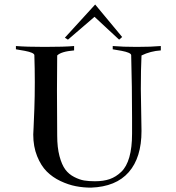

<svg xmlns="http://www.w3.org/2000/svg" viewBox="-20 -816 784 854"><path d="M268.6 -648.4 403.3 -795.9 523.4 -651.4 509.8 -639.6 400.4 -741.2 282.2 -639.6ZM234.4 -212.9Q234.4 -160.2 244.6 -121.6Q254.9 -83 270.5 -62Q286.1 -41 310.1 -28.8Q334 -16.6 354.5 -13.2Q375 -9.8 402.3 -9.8Q440.4 -9.8 468.3 -19.5Q496.1 -29.3 519.5 -51.8Q543 -74.2 555.2 -116.7Q567.4 -159.2 567.4 -221.7Q567.4 -232.4 567.4 -248.5Q567.4 -264.6 567.4 -292Q567.4 -426.8 563.5 -571.3Q561.5 -582 521.5 -589.8L481.4 -596.7V-611.3Q527.3 -607.4 587.9 -607.4Q652.3 -607.4 695.3 -611.3V-591.8Q649.4 -588.9 609.4 -569.3Q606.4 -507.8 606.4 -419.9L609.4 -233.4Q609.4 -115.2 552.7 -50.3Q496.1 14.6 384.8 18.6Q350.6 18.6 317.4 12.2Q284.2 5.9 249 -10.7Q213.9 -27.3 188 -53.2Q162.1 -79.1 145 -121.6Q127.9 -164.1 127.9 -217.8Q127.9 -220.7 129.4 -249.5Q130.9 -278.3 132.8 -332Q134.8 -385.7 134.8 -451.2Q134.8 -510.7 132.8 -571.3Q130.9 -582 90.8 -589.8L50.8 -596.7V-611.3Q96.7 -607.4 178.7 -607.4Q266.6 -607.4 309.6 -611.3V-591.8Q252 -586.9 234.4 -569.3Q233.4 -504.9 233.4 -413.1Z"/></svg>

Font: Bentham
Style: Regular
Weight: 400
Version: Version 002.002